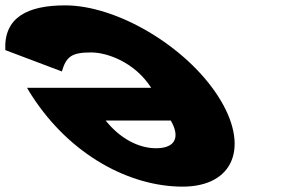

<svg xmlns="http://www.w3.org/2000/svg" viewBox="-259 -682 1115 719"><path d="M-157.6 -353.1C-154 -345.6 -145.1 -331.9 -139.4 -323.1C6.3 -98.1 229.6 16.9 424.6 16.9C618.3 16.9 678.3 -135.6 556.8 -323.1C436.2 -509.4 178.7 -661.9 -15.1 -661.9C-157.6 -661.9 -245.1 -615.6 -239.1 -494.4L-27.3 -414.4C-10.8 -471.9 11.6 -485.6 82.8 -485.6C139.1 -485.6 243.4 -451.9 307.4 -353.1ZM380.5 -230.6C414.8 -171.9 401.4 -126.9 325.2 -126.9C260.2 -126.9 190.5 -163.1 136.7 -230.6Z"/></svg>

Font: Hussar
Style: BdOpOblSeven
Weight: 700
Foundry: Cannot Into Space Fonts
Version: Version 2.00